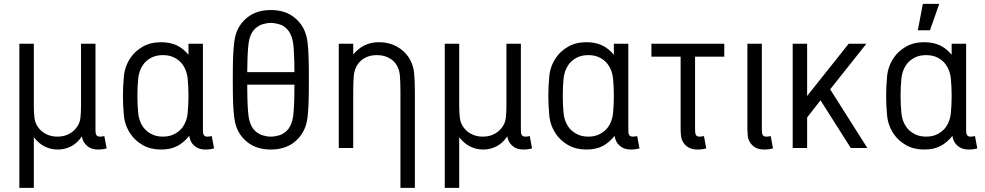

<svg xmlns="http://www.w3.org/2000/svg" viewBox="-20 -750 4994 973"><path d="M390.6 -213.4V-528.3H463.9V-93.3Q463.9 -85.4 464.6 -77.6Q465.3 -69.8 469.2 -64.5Q474.6 -57.6 486.3 -57.6Q497.1 -57.6 508.8 -60.5L520.5 2Q501 7.8 475.6 7.8Q441.9 7.8 420.4 -11.5Q398.9 -30.8 395 -59.1Q371.6 -23.9 339.8 -8.1Q308.1 7.8 273.4 7.8Q199.7 7.8 151.4 -54.7V202.1H78.1V-528.3H151.4V-212.9Q151.4 -177.7 155 -149.7Q158.7 -121.6 179.7 -96.7Q194.3 -79.6 217.8 -68.6Q241.2 -57.6 271 -57.6Q301.3 -57.6 324.5 -68.6Q347.7 -79.6 362.3 -96.7Q383.8 -121.6 387.2 -149.7Q390.6 -177.7 390.6 -213.4Z M795.9 -536.1Q842.3 -536.1 876 -520Q909.7 -503.9 935.1 -472.2V-528.3H1008.3V-93.3Q1008.3 -85.4 1009 -77.6Q1009.8 -69.8 1013.7 -64.5Q1019 -57.6 1030.8 -57.6Q1041.5 -57.6 1053.2 -60.5L1064.9 2Q1045.4 7.8 1020 7.8Q986.3 7.8 964.6 -11.5Q942.9 -30.8 939 -61.5Q912.1 -27.8 878.4 -10Q844.7 7.8 795.9 7.8Q743.2 7.8 704.1 -14.4Q665 -36.6 642.1 -70.3Q612.8 -113.3 607.9 -164.3Q603 -215.3 603 -264.2Q603 -313 607.9 -364Q612.8 -415 642.1 -458Q665 -491.7 704.1 -513.9Q743.2 -536.1 795.9 -536.1ZM805.7 -470.7Q771.5 -470.7 746.1 -457.3Q720.7 -443.8 705.6 -422.4Q684.1 -392.1 680.2 -350.6Q676.3 -309.1 676.3 -264.2Q676.3 -219.2 680.2 -177.7Q684.1 -136.2 705.6 -106Q720.7 -85 746.1 -71.3Q771.5 -57.6 805.7 -57.6Q839.8 -57.6 865.2 -71.3Q890.6 -85 905.8 -106Q927.2 -136.2 931.2 -177.7Q935.1 -219.2 935.1 -264.2Q935.1 -309.1 931.2 -350.6Q927.2 -392.1 905.8 -422.4Q890.6 -443.8 865.2 -457.3Q839.8 -470.7 805.7 -470.7Z M1352.5 -699.2Q1424.8 -699.2 1471.9 -661.4Q1519 -623.5 1533.2 -564.5Q1539.6 -539.6 1542 -499.3Q1544.4 -459 1544.9 -417.2Q1545.4 -375.5 1545.4 -345.7Q1545.4 -315.9 1544.9 -274.2Q1544.4 -232.4 1542 -192.4Q1539.6 -152.3 1533.2 -127Q1519 -67.9 1471.9 -30Q1424.8 7.8 1352.5 7.8Q1280.3 7.8 1233.2 -30Q1186 -67.9 1171.9 -127Q1166 -152.3 1163.3 -192.4Q1160.6 -232.4 1160.2 -274.2Q1159.7 -315.9 1159.7 -345.7Q1159.7 -375.5 1160.2 -417.2Q1160.6 -459 1163.3 -499.3Q1166 -539.6 1171.9 -564.5Q1186 -623.5 1233.2 -661.4Q1280.3 -699.2 1352.5 -699.2ZM1352.5 -633.8Q1333 -633.8 1311.3 -627.4Q1289.6 -621.1 1271 -603Q1252.4 -585 1243.2 -549.3Q1239.3 -533.7 1237.1 -505.6Q1234.9 -477.5 1234.1 -445.1Q1233.4 -412.6 1232.9 -384.3H1472.2Q1472.2 -412.6 1471.2 -445.1Q1470.2 -477.5 1468.3 -505.6Q1466.3 -533.7 1461.9 -549.3Q1452.6 -585 1434.3 -603Q1416 -621.1 1394 -627.4Q1372.1 -633.8 1352.5 -633.8ZM1232.9 -320.8Q1232.9 -292.5 1233.6 -257.3Q1234.4 -222.2 1236.6 -190.7Q1238.8 -159.2 1243.2 -142.1Q1252.4 -106.4 1271 -88.4Q1289.6 -70.3 1311.3 -64Q1333 -57.6 1352.5 -57.6Q1372.1 -57.6 1394 -64Q1416 -70.3 1434.3 -88.4Q1452.6 -106.4 1461.9 -142.1Q1466.3 -159.2 1468.5 -190.7Q1470.7 -222.2 1471.4 -257.3Q1472.2 -292.5 1472.2 -320.8Z M1899.4 -536.1Q1950.2 -536.1 1988.3 -515.6Q2026.4 -495.1 2048.8 -462.9Q2074.2 -424.8 2078.4 -382.1Q2082.5 -339.4 2082.5 -286.1V202.1H2009.3V-286.1Q2009.3 -335.9 2006.3 -368.9Q2003.4 -401.9 1985.8 -426.8Q1971.7 -446.8 1946.8 -458.7Q1921.9 -470.7 1889.6 -470.7Q1857.9 -470.7 1833.5 -458.7Q1809.1 -446.8 1794.9 -426.8Q1776.4 -401.4 1773.2 -368.7Q1770 -335.9 1770 -286.1V0H1696.8V-528.3H1770V-473.6Q1821.3 -536.1 1899.4 -536.1Z M2546.4 -213.4V-528.3H2619.6V-93.3Q2619.6 -85.4 2620.4 -77.6Q2621.1 -69.8 2625 -64.5Q2630.4 -57.6 2642.1 -57.6Q2652.8 -57.6 2664.6 -60.5L2676.3 2Q2656.7 7.8 2631.3 7.8Q2597.7 7.8 2576.2 -11.5Q2554.7 -30.8 2550.8 -59.1Q2527.3 -23.9 2495.6 -8.1Q2463.9 7.8 2429.2 7.8Q2355.5 7.8 2307.1 -54.7V202.1H2233.9V-528.3H2307.1V-212.9Q2307.1 -177.7 2310.8 -149.7Q2314.5 -121.6 2335.4 -96.7Q2350.1 -79.6 2373.5 -68.6Q2397 -57.6 2426.8 -57.6Q2457 -57.6 2480.2 -68.6Q2503.4 -79.6 2518.1 -96.7Q2539.6 -121.6 2543 -149.7Q2546.4 -177.7 2546.4 -213.4Z M2951.7 -536.1Q2998 -536.1 3031.7 -520Q3065.4 -503.9 3090.8 -472.2V-528.3H3164.1V-93.3Q3164.1 -85.4 3164.8 -77.6Q3165.5 -69.8 3169.4 -64.5Q3174.8 -57.6 3186.5 -57.6Q3197.3 -57.6 3209 -60.5L3220.7 2Q3201.2 7.8 3175.8 7.8Q3142.1 7.8 3120.4 -11.5Q3098.6 -30.8 3094.7 -61.5Q3067.9 -27.8 3034.2 -10Q3000.5 7.8 2951.7 7.8Q2898.9 7.8 2859.9 -14.4Q2820.8 -36.6 2797.9 -70.3Q2768.6 -113.3 2763.7 -164.3Q2758.8 -215.3 2758.8 -264.2Q2758.8 -313 2763.7 -364Q2768.6 -415 2797.9 -458Q2820.8 -491.7 2859.9 -513.9Q2898.9 -536.1 2951.7 -536.1ZM2961.4 -470.7Q2927.2 -470.7 2901.9 -457.3Q2876.5 -443.8 2861.3 -422.4Q2839.8 -392.1 2835.9 -350.6Q2832 -309.1 2832 -264.2Q2832 -219.2 2835.9 -177.7Q2839.8 -136.2 2861.3 -106Q2876.5 -85 2901.9 -71.3Q2927.2 -57.6 2961.4 -57.6Q2995.6 -57.6 3021 -71.3Q3046.4 -85 3061.5 -106Q3083 -136.2 3086.9 -177.7Q3090.8 -219.2 3090.8 -264.2Q3090.8 -309.1 3086.9 -350.6Q3083 -392.1 3061.5 -422.4Q3046.4 -443.8 3021 -457.3Q2995.6 -470.7 2961.4 -470.7Z M3429.2 -93.3V-462.9H3281.2V-528.3H3650.4V-462.9H3502.4V-93.3Q3502.4 -85.4 3503.2 -77.6Q3503.9 -69.8 3507.8 -64.5Q3513.2 -57.6 3524.9 -57.6Q3535.6 -57.6 3547.4 -60.5L3559.1 2Q3539.6 7.8 3514.2 7.8Q3468.3 7.8 3445.3 -24.4Q3433.1 -41.5 3431.2 -61.3Q3429.2 -81.1 3429.2 -93.3Z M3767.6 -93.3V-528.3H3840.8V-93.3Q3840.8 -85.4 3841.6 -77.6Q3842.3 -69.8 3846.2 -64.5Q3851.6 -57.6 3863.3 -57.6Q3874 -57.6 3885.7 -60.5L3897.5 2Q3877.9 7.8 3852.5 7.8Q3806.6 7.8 3783.7 -24.4Q3771.5 -41.5 3769.5 -61.3Q3767.6 -81.1 3767.6 -93.3Z M3997.1 -528.3H4070.3V-263.7L4280.8 -528.3H4370.6L4187 -297.4L4375.5 0H4291.5L4138.2 -241.7L4070.3 -154.8V0H3997.1Z M4663.6 -536.1Q4710 -536.1 4743.7 -520Q4777.3 -503.9 4802.7 -472.2V-528.3H4876V-93.3Q4876 -85.4 4876.7 -77.6Q4877.4 -69.8 4881.3 -64.5Q4886.7 -57.6 4898.4 -57.6Q4909.2 -57.6 4920.9 -60.5L4932.6 2Q4913.1 7.8 4887.7 7.8Q4854 7.8 4832.3 -11.5Q4810.5 -30.8 4806.6 -61.5Q4779.8 -27.8 4746.1 -10Q4712.4 7.8 4663.6 7.8Q4610.8 7.8 4571.8 -14.4Q4532.7 -36.6 4509.8 -70.3Q4480.5 -113.3 4475.6 -164.3Q4470.7 -215.3 4470.7 -264.2Q4470.7 -313 4475.6 -364Q4480.5 -415 4509.8 -458Q4532.7 -491.7 4571.8 -513.9Q4610.8 -536.1 4663.6 -536.1ZM4673.3 -470.7Q4639.2 -470.7 4613.8 -457.3Q4588.4 -443.8 4573.2 -422.4Q4551.8 -392.1 4547.9 -350.6Q4543.9 -309.1 4543.9 -264.2Q4543.9 -219.2 4547.9 -177.7Q4551.8 -136.2 4573.2 -106Q4588.4 -85 4613.8 -71.3Q4639.2 -57.6 4673.3 -57.6Q4707.5 -57.6 4732.9 -71.3Q4758.3 -85 4773.4 -106Q4794.9 -136.2 4798.8 -177.7Q4802.7 -219.2 4802.7 -264.2Q4802.7 -309.1 4798.8 -350.6Q4794.9 -392.1 4773.4 -422.4Q4758.3 -443.8 4732.9 -457.3Q4707.5 -470.7 4673.3 -470.7ZM4739.7 -730.5 4692.9 -596.7H4631.3L4656.7 -730.5Z"/></svg>

Font: Gidole
Style: Regular
Weight: 400
Version: Version 2.100; ttfautohint (v1.8.4.7-5d5b)